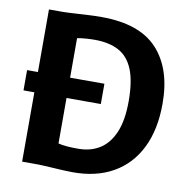

<svg xmlns="http://www.w3.org/2000/svg" viewBox="-83 -833 913 923"><g transform="rotate(10 373.0 -371.5)"><path d="M83.5 0V-338.5H30.5V-437.5H83.5V-743H147.5Q168.5 -743 200.5 -745Q232.5 -747 269 -749Q305.5 -751 339.5 -751Q525 -751 612.5 -656.5Q700 -562 700 -391.5Q700 -264.5 655.5 -174.8Q611 -85 527.8 -38Q444.5 9 328 8Q280 7 231.5 3.5Q183 0 141.5 0ZM240.5 -116.5Q259.5 -111.5 287 -109.5Q314.5 -107.5 341.5 -108Q400 -108.5 444 -136.5Q488 -164.5 512.8 -223.2Q537.5 -282 537.5 -375Q537.5 -472 514 -529.5Q490.5 -587 443.5 -612.2Q396.5 -637.5 325.5 -637.5Q302.5 -637.5 279 -635.5Q255.5 -633.5 240.5 -630.5V-437.5H408V-338.5H240.5Z"/></g></svg>

Font: Koeln Type Sans
Style: Bold
Weight: 700
Designer: Eben Sorkin
Foundry: Eben Sorkin
Version: Version 2.001